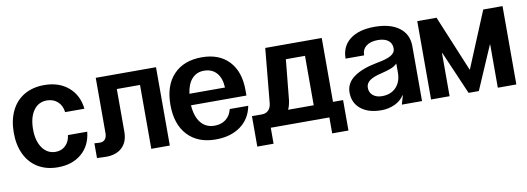

<svg xmlns="http://www.w3.org/2000/svg" viewBox="-53 -840 3446 1255"><g transform="rotate(-10 1670.0 -213.0)"><path d="M266 13Q191 13 135.5 -20Q80 -53 50 -114.5Q20 -176 20 -259Q20 -342 50 -404Q80 -466 136.5 -499Q193 -532 269 -532Q367 -532 429.5 -478.5Q492 -425 502 -334H374Q369 -378 340.5 -404Q312 -430 269 -430Q213 -430 180.5 -384Q148 -338 148 -259Q148 -182 181 -135.5Q214 -89 269 -89Q308 -89 334.5 -114.5Q361 -140 366 -183H494Q485 -92 423.5 -39.5Q362 13 266 13Z M1010 0H887V-424H733V-141Q733 -74 694.5 -37Q656 0 587 0Q561 0 527 -2V-100Q549 -98 564 -98Q586 -98 598 -112.5Q610 -127 610 -153V-520H1010Z M1314 13Q1195 13 1127.5 -59.5Q1060 -132 1060 -261Q1060 -389 1127.5 -460.5Q1195 -532 1315 -532Q1430 -532 1495 -463Q1560 -394 1560 -271V-235H1192Q1197 -160 1230.5 -118.5Q1264 -77 1322 -77Q1366 -77 1396.5 -100.5Q1427 -124 1437 -167H1560Q1544 -82 1478.5 -34.5Q1413 13 1314 13ZM1431 -311Q1428 -374 1397.5 -408.5Q1367 -443 1314 -443Q1265 -443 1234 -408.5Q1203 -374 1195 -311Z M2110 -96H2177V106H2069V0H1680V106H1572V-96H1638Q1665 -96 1681.5 -112.5Q1698 -129 1701 -159L1735 -520H2110ZM1982 -96V-424H1855L1829 -160Q1824 -120 1812 -96Z M2227 -137Q2227 -199 2281.5 -238.5Q2336 -278 2436 -297Q2500 -308 2530.5 -325Q2561 -342 2561 -372Q2561 -406 2536.5 -424.5Q2512 -443 2468 -443Q2419 -443 2391 -421Q2363 -399 2363 -360H2240Q2240 -441 2298.5 -486.5Q2357 -532 2462 -532Q2567 -532 2625.5 -487.5Q2684 -443 2684 -364V0H2550L2567 -59H2564Q2544 -26 2503 -6.5Q2462 13 2413 13Q2327 13 2277 -27.5Q2227 -68 2227 -137ZM2433 -77Q2492 -77 2526.5 -113.5Q2561 -150 2561 -211V-271Q2545 -255 2520.5 -245Q2496 -235 2454 -225Q2401 -213 2375.5 -194.5Q2350 -176 2350 -147Q2350 -115 2373 -96Q2396 -77 2433 -77Z M3026 -149H3028L3182 -520H3310V0H3187V-287H3185L3061 0H2993L2869 -287H2867V0H2744V-520H2872Z"/></g></svg>

Font: Non Bureau Medium
Style: Regular
Weight: 500
Designer: Jona Saucedo
Foundry: Non Foundry
Version: Version 1.000; ttfautohint (v1.8.4)